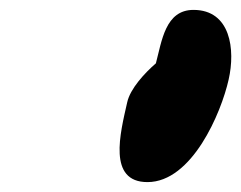

<svg xmlns="http://www.w3.org/2000/svg" viewBox="-20 -801 487 388"><path d="M237 -594C223 -532 197 -433 278 -433C368 -433 427 -573 442 -640C456 -701 446 -781 371 -781C314 -781 307 -718 295 -673C273 -654 243 -622 237 -594Z"/></svg>

Font: Charger
Style: OversprayIt
Weight: 400
Designer: Jasper
Foundry: Cannot Into Space Fonts
Version: Version 0.980